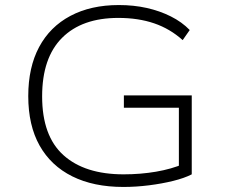

<svg xmlns="http://www.w3.org/2000/svg" viewBox="-20 -733 897 761"><path d="M469 8Q351 8 266.5 -34Q182 -76 137 -156Q92 -236 92 -352Q92 -466 135 -546.5Q178 -627 259 -670Q340 -713 451 -713Q510 -713 561.5 -701.5Q613 -690 657 -668Q701 -646 732 -614L704 -574Q654 -619 591 -640.5Q528 -662 449 -662Q305 -662 226 -583Q147 -504 147 -351Q147 -194 231.5 -118Q316 -42 470 -42Q537 -42 598.5 -52.5Q660 -63 709 -84L689 -46V-306H471V-355H740V-42Q711 -27 666.5 -16Q622 -5 570.5 1.5Q519 8 469 8Z"/></svg>

Font: Nunito Sans 7pt SemiExpanded ExtraLight
Style: Regular
Weight: 250
Width: 6
Designer: Vernon Adams
Foundry: Vernon Adams
Version: Version 3.101;gftools[0.9.27]